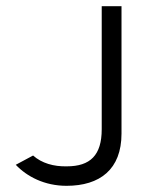

<svg xmlns="http://www.w3.org/2000/svg" viewBox="-20 -590 456 621"><path d="M195 11C303 11 373 -42 373 -158V-570H309V-172C309 -88 272 -52 196 -52C154 -51 115 -62 87 -87L31 -57C67 -19 124 11 195 11Z"/></svg>

Font: Charger Pro
Style: LitNar
Weight: 300
Designer: Jasper
Foundry: Cannot Into Space Fonts
Version: Version 1.09